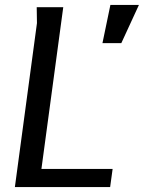

<svg xmlns="http://www.w3.org/2000/svg" viewBox="-20 -754 580 774"><path d="M235 -725 147 -73H434L424 0H40L129 -661L128 -725ZM425 -734H540L469 -580H393Z"/></svg>

Font: Rosario Medium
Style: Italic
Weight: 500
Italic angle: -8.05°
Version: Version 1.201